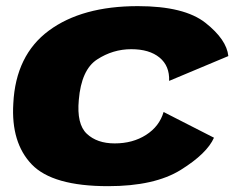

<svg xmlns="http://www.w3.org/2000/svg" viewBox="-20 -616 804 642"><path d="M341.5 6.5Q156 6.5 86.2 -66.2Q16.5 -139 24.5 -270Q32.5 -431.5 143.2 -513.5Q254 -595.5 441 -595.5Q596.5 -595.5 667.2 -539.5Q738 -483.5 743.5 -428.5L545.5 -345.5Q547.5 -395.5 513.5 -423.5Q479.5 -451.5 419 -451.5Q357.5 -451.5 304.8 -417.2Q252 -383 243.5 -282Q236 -201 270.2 -168.8Q304.5 -136.5 363.5 -136.5Q424 -136.5 468.5 -165Q513 -193.5 527 -241.5L695.5 -155.5Q672 -102.5 584.5 -48Q497 6.5 341.5 6.5Z"/></svg>

Font: Anybody ExtraExpanded ExtraBold
Style: Italic
Weight: 800
Width: 8
Italic angle: -10°
Designer: Tyler Finck
Foundry: Etcetera Type Company
Version: Version 1.010; ttfautohint (v1.8.3) -l 8 -r 50 -G 200 -x 14 